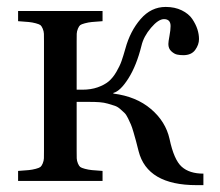

<svg xmlns="http://www.w3.org/2000/svg" viewBox="-20 -522 634 554"><path d="M32.2 0V-28.8Q52.7 -30.3 63 -31.2Q73.2 -32.2 83.3 -34.9Q93.3 -37.6 96.7 -40.3Q100.1 -43 103.3 -50.5Q106.4 -58.1 106.7 -65.2Q106.9 -72.3 106.9 -86.9V-402.8Q106.9 -417.5 106.7 -424.6Q106.4 -431.6 103.3 -439.2Q100.1 -446.8 96.7 -449.5Q93.3 -452.1 83.3 -454.8Q73.2 -457.5 63 -458.5Q52.7 -459.5 32.2 -460.9V-490.2H275.9V-460.9Q255.4 -459.5 245.1 -458.5Q234.9 -457.5 224.9 -454.8Q214.8 -452.1 211.4 -449.5Q208 -446.8 204.8 -439.2Q201.7 -431.6 201.4 -424.6Q201.2 -417.5 201.2 -402.8V-263.2H217.8Q242.2 -263.2 261.7 -270Q281.2 -276.9 293.5 -287.1Q305.7 -297.4 315.7 -314.5Q325.7 -331.5 330.8 -346.2Q335.9 -360.8 341.8 -381.8Q355.5 -432.1 385.7 -467Q416 -502 458 -502Q484.4 -502 504.4 -492.2Q524.4 -482.4 534.7 -467.3Q544.9 -452.1 549.6 -437.5Q554.2 -422.9 554.2 -409.2Q554.2 -393.1 543.2 -377.9Q532.2 -362.8 508.8 -362.8Q499.5 -362.8 491.2 -364.5Q482.9 -366.2 474.4 -374Q465.8 -381.8 465.8 -395Q465.8 -401.4 469 -418.5Q472.2 -435.5 472.2 -446.8Q472.2 -466.8 453.1 -466.8Q437 -466.8 415.8 -441.9Q394.5 -417 388.2 -390.1Q374 -333 350.6 -295.9Q327.1 -258.8 307.1 -253.9V-252Q373 -243.7 415.5 -207.5Q458 -171.4 469.2 -121.1Q481.9 -61 504.2 -41Q526.4 -21 566.9 -21V12.2H546.9Q404.8 12.2 379.9 -85.9Q375 -105.5 372.3 -115.5Q369.6 -125.5 365.2 -140.6Q360.8 -155.8 357.7 -162.8Q354.5 -169.9 349.4 -180.7Q344.2 -191.4 339.1 -196.3Q334 -201.2 326.4 -207.8Q318.8 -214.4 310.5 -217Q302.2 -219.7 291.3 -222.9Q280.3 -226.1 267.3 -227.1Q254.4 -228 238.8 -228H201.2V-86.9Q201.2 -72.3 201.4 -65.2Q201.7 -58.1 204.8 -50.5Q208 -43 211.4 -40.3Q214.8 -37.6 224.9 -34.9Q234.9 -32.2 245.1 -31.2Q255.4 -30.3 275.9 -28.8V0Z"/></svg>

Font: Heuristica
Style: Regular
Weight: 400
Version: Version 1.0.2